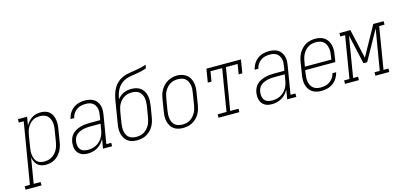

<svg xmlns="http://www.w3.org/2000/svg" viewBox="-144 -1272 4238 2014"><g transform="rotate(-15 1975.5 -265.0)"><path d="M-67 205V168H-10L100 -493H47V-530H146L131 -437Q143 -460 160.5 -479.5Q178 -499 200 -513Q222 -527 247 -532.5Q272 -538 296 -538Q322 -538 347 -530.5Q372 -523 390 -506.5Q408 -490 418.5 -467Q429 -444 433 -419Q437 -394 435.5 -367.5Q434 -341 429 -315L408 -185Q404 -160 396.5 -136Q389 -112 376 -89.5Q363 -67 345 -48Q327 -29 304.5 -16Q282 -3 257 2.5Q232 8 208 8Q182 8 158 0.5Q134 -7 117 -23.5Q100 -40 90 -62.5Q80 -85 77 -109L31 168H106V205ZM200 -29Q221 -29 241.5 -33.5Q262 -38 281 -49Q300 -60 315.5 -76Q331 -92 342 -111Q353 -130 359 -150Q365 -170 369 -191L390 -321Q394 -342 395 -364Q396 -386 392 -406.5Q388 -427 379 -445.5Q370 -464 354.5 -477Q339 -490 318.5 -495.5Q298 -501 277 -501Q257 -501 236.5 -497Q216 -493 198 -482Q180 -471 165.5 -455Q151 -439 140.5 -420.5Q130 -402 124.5 -382.5Q119 -363 115 -343L94 -213Q90 -192 89 -170Q88 -148 91 -127.5Q94 -107 101.5 -88Q109 -69 123.5 -55Q138 -41 158 -35Q178 -29 200 -29Z M665 8Q643 8 623 4Q603 0 586 -10Q569 -20 557 -36Q545 -52 539 -71Q533 -90 532.5 -111Q532 -132 535 -153Q539 -176 549.5 -199Q560 -222 578.5 -239.5Q597 -257 619.5 -268Q642 -279 666 -285.5Q690 -292 713.5 -294.5Q737 -297 760 -297H878L887 -349Q890 -368 890.5 -387.5Q891 -407 886 -425Q881 -443 871 -458Q861 -473 846 -483Q831 -493 812 -497Q793 -501 774 -501Q749 -501 723.5 -495.5Q698 -490 676 -474.5Q654 -459 639.5 -436.5Q625 -414 620 -388H580Q585 -410 594 -430.5Q603 -451 617 -469Q631 -487 649.5 -501Q668 -515 689 -523Q710 -531 731.5 -534.5Q753 -538 774 -538Q799 -538 823.5 -533Q848 -528 868.5 -516Q889 -504 903 -484.5Q917 -465 924 -442Q931 -419 930.5 -393.5Q930 -368 926 -343L875 -37H928V0H829L846 -102Q833 -77 813.5 -55.5Q794 -34 769.5 -19.5Q745 -5 718 1.5Q691 8 665 8ZM673 -29Q695 -29 717.5 -33Q740 -37 761 -47.5Q782 -58 800 -74.5Q818 -91 830.5 -110.5Q843 -130 850.5 -152Q858 -174 861 -196L872 -260H760Q741 -260 722.5 -258.5Q704 -257 684.5 -252.5Q665 -248 646.5 -240Q628 -232 612.5 -219Q597 -206 588 -188Q579 -170 576 -151Q572 -127 575 -103.5Q578 -80 591.5 -62Q605 -44 627 -36.5Q649 -29 673 -29Z M1198 8Q1171 8 1144.5 1.5Q1118 -5 1097.5 -20.5Q1077 -36 1064 -58.5Q1051 -81 1045 -107Q1039 -133 1040 -160.5Q1041 -188 1046 -215L1066 -336Q1070 -360 1073.5 -383Q1077 -406 1081 -430Q1085 -457 1091 -484.5Q1097 -512 1106.5 -538.5Q1116 -565 1131 -590Q1146 -615 1167.5 -635Q1189 -655 1215 -668.5Q1241 -682 1268.5 -689Q1296 -696 1323.5 -700Q1351 -704 1379 -708.5Q1407 -713 1434.5 -719.5Q1462 -726 1488 -735L1482 -698Q1455 -688 1426.5 -681Q1398 -674 1368.5 -669.5Q1339 -665 1310 -660.5Q1281 -656 1253.5 -645.5Q1226 -635 1202 -615Q1178 -595 1162.5 -569Q1147 -543 1138.5 -514.5Q1130 -486 1125 -457Q1139 -475 1156.5 -489.5Q1174 -504 1194 -513Q1214 -522 1235 -525.5Q1256 -529 1277 -529Q1304 -529 1330 -522.5Q1356 -516 1376.5 -500.5Q1397 -485 1410 -462Q1423 -439 1428.5 -413.5Q1434 -388 1433 -360.5Q1432 -333 1428 -305L1408 -185Q1404 -160 1396 -135Q1388 -110 1374.5 -87.5Q1361 -65 1341 -46Q1321 -27 1297.5 -14.5Q1274 -2 1248.5 3Q1223 8 1198 8ZM1199 -29Q1220 -29 1241 -33Q1262 -37 1281 -48Q1300 -59 1315.5 -75.5Q1331 -92 1342 -110.5Q1353 -129 1359 -149.5Q1365 -170 1369 -191L1389 -311Q1392 -333 1393 -355Q1394 -377 1390.5 -397.5Q1387 -418 1377.5 -436.5Q1368 -455 1352.5 -468Q1337 -481 1316.5 -486.5Q1296 -492 1275 -492Q1254 -492 1233 -488Q1212 -484 1193 -473Q1174 -462 1158.5 -446Q1143 -430 1132 -411.5Q1121 -393 1115 -372.5Q1109 -352 1105 -332L1085 -209Q1082 -188 1081 -166Q1080 -144 1083.5 -123.5Q1087 -103 1096 -84.5Q1105 -66 1120.5 -53Q1136 -40 1157 -34.5Q1178 -29 1199 -29Z M1698 8Q1671 8 1644.5 1.5Q1618 -5 1597.5 -20.5Q1577 -36 1564 -58.5Q1551 -81 1545 -107Q1539 -133 1540 -160.5Q1541 -188 1546 -215L1567 -345Q1571 -370 1579 -395Q1587 -420 1601 -442.5Q1615 -465 1634.5 -484.5Q1654 -504 1677.5 -516Q1701 -528 1726 -534.5Q1751 -541 1777 -541Q1804 -541 1830 -533Q1856 -525 1877 -510Q1898 -495 1911 -472Q1924 -449 1930 -423.5Q1936 -398 1935 -370Q1934 -342 1929 -315L1908 -185Q1904 -160 1896 -135Q1888 -110 1874.5 -87.5Q1861 -65 1841 -46Q1821 -27 1797.5 -14.5Q1774 -2 1748.5 3Q1723 8 1698 8ZM1699 -29Q1720 -29 1741 -33Q1762 -37 1781 -48Q1800 -59 1815.5 -75.5Q1831 -92 1842 -110.5Q1853 -129 1859 -149.5Q1865 -170 1869 -191L1890 -321Q1894 -342 1895 -364Q1896 -386 1892 -407Q1888 -428 1878.5 -446.5Q1869 -465 1853 -478Q1837 -491 1816.5 -496Q1796 -501 1774 -501Q1753 -501 1732.5 -496.5Q1712 -492 1693 -481Q1674 -470 1659 -454Q1644 -438 1633 -419Q1622 -400 1616 -380Q1610 -360 1607 -339L1585 -209Q1582 -188 1581 -166Q1580 -144 1583.5 -123.5Q1587 -103 1596 -84.5Q1605 -66 1620.5 -53Q1636 -40 1657 -34.5Q1678 -29 1699 -29Z M2084 0V-37H2180L2255 -493H2128L2110 -385H2070L2094 -530H2469L2445 -385H2405L2423 -493H2296L2220 -37H2310V0Z M2665 8Q2643 8 2623 4Q2603 0 2586 -10Q2569 -20 2557 -36Q2545 -52 2539 -71Q2533 -90 2532.5 -111Q2532 -132 2535 -153Q2539 -176 2549.5 -199Q2560 -222 2578.5 -239.5Q2597 -257 2619.5 -268Q2642 -279 2666 -285.5Q2690 -292 2713.5 -294.5Q2737 -297 2760 -297H2878L2887 -349Q2890 -368 2890.5 -387.5Q2891 -407 2886 -425Q2881 -443 2871 -458Q2861 -473 2846 -483Q2831 -493 2812 -497Q2793 -501 2774 -501Q2749 -501 2723.5 -495.5Q2698 -490 2676 -474.5Q2654 -459 2639.5 -436.5Q2625 -414 2620 -388H2580Q2585 -410 2594 -430.5Q2603 -451 2617 -469Q2631 -487 2649.5 -501Q2668 -515 2689 -523Q2710 -531 2731.5 -534.5Q2753 -538 2774 -538Q2799 -538 2823.5 -533Q2848 -528 2868.5 -516Q2889 -504 2903 -484.5Q2917 -465 2924 -442Q2931 -419 2930.5 -393.5Q2930 -368 2926 -343L2875 -37H2928V0H2829L2846 -102Q2833 -77 2813.5 -55.5Q2794 -34 2769.5 -19.5Q2745 -5 2718 1.5Q2691 8 2665 8ZM2673 -29Q2695 -29 2717.5 -33Q2740 -37 2761 -47.5Q2782 -58 2800 -74.5Q2818 -91 2830.5 -110.5Q2843 -130 2850.5 -152Q2858 -174 2861 -196L2872 -260H2760Q2741 -260 2722.5 -258.5Q2704 -257 2684.5 -252.5Q2665 -248 2646.5 -240Q2628 -232 2612.5 -219Q2597 -206 2588 -188Q2579 -170 2576 -151Q2572 -127 2575 -103.5Q2578 -80 2591.5 -62Q2605 -44 2627 -36.5Q2649 -29 2673 -29Z M3201 8Q3173 8 3146.5 1.5Q3120 -5 3099 -20Q3078 -35 3064.5 -57.5Q3051 -80 3045 -106Q3039 -132 3040 -160Q3041 -188 3046 -215L3067 -345Q3071 -370 3079 -395Q3087 -420 3101 -442.5Q3115 -465 3134.5 -484Q3154 -503 3177.5 -515.5Q3201 -528 3226.5 -533Q3252 -538 3277 -538Q3304 -538 3330.5 -531.5Q3357 -525 3377.5 -509.5Q3398 -494 3411.5 -471.5Q3425 -449 3430.5 -423Q3436 -397 3435 -369.5Q3434 -342 3429 -315L3418 -247H3091L3085 -209Q3082 -188 3081 -166Q3080 -144 3083.5 -123.5Q3087 -103 3096.5 -84.5Q3106 -66 3122 -53Q3138 -40 3158.5 -34.5Q3179 -29 3201 -29Q3226 -29 3251.5 -34.5Q3277 -40 3299.5 -55Q3322 -70 3337.5 -93Q3353 -116 3359 -142H3399Q3391 -109 3373 -79.5Q3355 -50 3327 -29.5Q3299 -9 3266 -0.5Q3233 8 3201 8ZM3384 -283 3390 -321Q3394 -342 3395 -364Q3396 -386 3392 -406.5Q3388 -427 3379 -445.5Q3370 -464 3354.5 -477Q3339 -490 3318.5 -495.5Q3298 -501 3276 -501Q3255 -501 3234.5 -497Q3214 -493 3194.5 -482Q3175 -471 3159.5 -454.5Q3144 -438 3133.5 -419.5Q3123 -401 3116.5 -380.5Q3110 -360 3107 -339L3097 -283Z M3457 0V-37H3515L3590 -493H3538V-530H3657L3729 -211L3906 -530H4018V-493H3960L3885 -37H3938V0H3787V-37H3844L3918 -478L3740 -159H3700L3628 -478L3555 -37H3608V0Z"/></g></svg>

Font: Iosevka Slab XLtObl
Style: Regular
Weight: 200
Italic angle: -9°
Monospace: yes
Designer: Belleve Invis
Foundry: Belleve Invis
Version: Version 11.1.1; ttfautohint (v1.8.3)